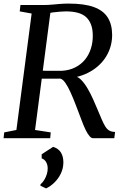

<svg xmlns="http://www.w3.org/2000/svg" viewBox="-20 -771 694 1071"><path d="M0 0 3.5 -32.5 71.5 -46 156.5 -695.5 90 -707.5 94 -743H221.5Q245.5 -743 267.8 -745Q290 -747 313.5 -749Q337 -751 363.5 -751Q450 -751 503 -731.8Q556 -712.5 580.5 -674Q605 -635.5 605.5 -578.5Q606 -517.5 577.8 -465.8Q549.5 -414 497 -379.8Q444.5 -345.5 372.5 -335L389 -345.5Q411 -347 431 -327.2Q451 -307.5 468.2 -278Q485.5 -248.5 498.8 -218.5Q512 -188.5 520.5 -168.5Q536.5 -131 547.2 -105.5Q558 -80 568 -64.5Q578 -49 590.5 -42.2Q603 -35.5 622 -35L617.5 0H499Q490 0 479.8 -11.2Q469.5 -22.5 457.8 -46.2Q446 -70 432.5 -107Q417.5 -146.5 402.8 -185.2Q388 -224 373.2 -256.5Q358.5 -289 344 -309.5Q329.5 -330 315.5 -332.5Q312 -332.5 297.8 -332.2Q283.5 -332 265 -332Q246.5 -332 228.8 -332Q211 -332 200 -332L206.5 -377Q216.5 -376.5 234 -376.2Q251.5 -376 270.5 -376Q289.5 -376 304.5 -376Q319.5 -376 325 -376Q366.5 -378.5 399 -394.8Q431.5 -411 453.8 -438Q476 -465 487.2 -500.8Q498.5 -536.5 497.5 -576.5Q496.5 -640.5 462 -674Q427.5 -707.5 347.5 -707.5Q336.5 -707.5 315.8 -706Q295 -704.5 274.5 -701.8Q254 -699 244 -695.5L264.5 -727L175.5 -46L263 -32.5L260 0ZM205.5 265 206 257Q218 247 227 232.2Q236 217.5 241.2 200.5Q246.5 183.5 246 168Q246 148 237 132.8Q228 117.5 212.5 112.5V89.5L276.5 48Q307 58 320.5 80.8Q334 103.5 333.5 137Q333 168.5 319.5 196.8Q306 225 284.2 246.5Q262.5 268 237 280Z"/></svg>

Font: Merriweather 60pt
Style: Italic
Weight: 400
Italic angle: -7.8°
Version: Version 2.101